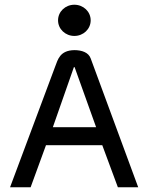

<svg xmlns="http://www.w3.org/2000/svg" viewBox="-20 -792 627 812"><path d="M294.5 -640C332.5 -640 363.5 -669 363.5 -706C363.5 -743 332.5 -772 294.5 -772C256.5 -772 225.5 -743 225.5 -706C225.5 -669 256.5 -640 294.5 -640ZM363.5 -545C354.5 -570 326.5 -580 294.5 -580C232.5 -579 224.5 -539 213.5 -511L22.5 0H109.5L174.5 -178H412.5L478.5 0H564.5ZM292.5 -508H295.5L386.5 -254H203.5Z"/></svg>

Font: Charger
Style: Bd
Weight: 400
Designer: Jasper
Foundry: Cannot Into Space Fonts
Version: Version 0.98